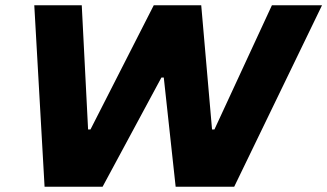

<svg xmlns="http://www.w3.org/2000/svg" viewBox="-20 -708 1241 728"><path d="M149 0 110 -688H290L314 -217H323L563 -688H743L784 -217H793L1011 -688H1201L868 0H646L601 -414H592L369 0Z"/></svg>

Font: Saira Thin Expanded
Style: Bold Italic
Weight: 700
Width: 7
Italic angle: -12°
Version: Version 1.101